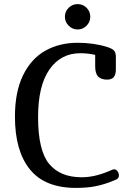

<svg xmlns="http://www.w3.org/2000/svg" viewBox="-20 -918 621 938"><path d="M445 -594V-650Q408 -658 372 -658Q277 -658 221.5 -578.5Q166 -499 166 -346Q166 -183 220 -117.5Q274 -52 379 -52Q441 -52 510 -81L529 -89Q535 -91 537 -91Q547 -91 554 -81.5Q561 -72 561 -61Q561 -47 548 -41L531 -34Q490 -17 448.5 -8.5Q407 0 351 0Q199 0 126 -90.5Q53 -181 53 -348Q53 -469 92.5 -550Q132 -631 201 -670Q270 -709 359 -709Q439 -709 505 -688Q529 -680 537.5 -670.5Q546 -661 546 -639V-579Q546 -553 535.5 -541Q525 -529 503 -529Q474 -529 459.5 -544Q445 -559 445 -594ZM359 -898Q385 -898 403 -880Q421 -862 421 -836Q421 -811 403 -792.5Q385 -774 359 -774Q334 -774 315.5 -792.5Q297 -811 297 -836Q297 -862 315.5 -880Q334 -898 359 -898Z"/></svg>

Font: Marmelad for Arash.Academy
Style: Regular
Weight: 400
Designer: Manvel Shmavonyan
Foundry: Cyreal
Version: Version 1.110;Glyphs 3.2 (3202)